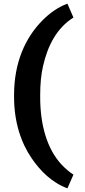

<svg xmlns="http://www.w3.org/2000/svg" viewBox="-20 -809 466 1051"><path d="M57 -289V-278C57 -143 94 -29 153 57C200 126 263 190 349 222L382 147C360 133 338 114 316 91C238 6 200 -123 200 -277V-290C200 -349 205 -402 216 -449C242 -563 293 -657 382 -713L349 -789C297 -770 251 -736 214 -699C118 -603 57 -466 57 -289Z"/></svg>

Font: Asimov
Style: XWid
Weight: 500
Designer: Google
Version: Version 2.000980; 2014